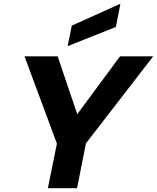

<svg xmlns="http://www.w3.org/2000/svg" viewBox="-20 -999 833 1019"><path d="M617 -700H793L436 -238L389 0H234L282 -237L110 -700H286L390 -393ZM619 -979 595 -856 339 -754 361 -863Z"/></svg>

Font: Albert Sans ExtraBold
Style: Italic
Weight: 800
Italic angle: -11.25°
Designer: Andreas Rasmussen
Foundry: a.Foundry
Version: Version 1.025